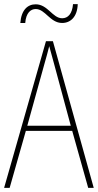

<svg xmlns="http://www.w3.org/2000/svg" viewBox="-20 -916 477 936"><path d="M79 -804H103C107 -854 130 -872 154 -872C201 -872 224 -804 283 -804C324 -804 357 -834 359 -896H336C332 -848 311 -827 283 -827C236 -827 213 -895 154 -895C115 -895 84 -868 79 -804ZM410 0H437L238 -715H204L0 0H27L106 -278H332ZM243 -607 325 -303H113L197 -606C206 -638 213 -662 220 -691C228 -660 235 -637 243 -607Z"/></svg>

Font: Noto Sans Sinhala Condensed Thin
Style: Regular
Weight: 100
Width: 3
Designer: Jelle Bosma - Monotype Design Team
Foundry: Monotype Imaging Inc.
Version: Version 2.006